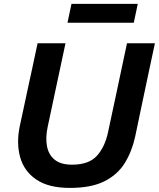

<svg xmlns="http://www.w3.org/2000/svg" viewBox="-20 -930 797 963"><path d="M331 12.5Q223 12.5 161.5 -29.8Q100 -72 80.8 -142.8Q61.5 -213.5 79.5 -299Q85.5 -327 95.8 -374.2Q106 -421.5 117 -473.5Q132 -542 144 -598Q156 -654 168.5 -713H308.5Q296 -654 284 -598.2Q272 -542.5 257.5 -474L219.5 -295.5Q207.5 -241 215.5 -197.5Q223.5 -154 254.2 -129Q285 -104 341 -104Q426 -104 466.2 -148.8Q506.5 -193.5 522 -267.5L566 -473Q580.5 -541.5 592.5 -598Q604.5 -654.5 617 -713H757Q744.5 -654.5 732.5 -598.5Q720.5 -542.5 706 -473.5Q696.5 -429 687.2 -384.5Q678 -340 670.2 -303.2Q662.5 -266.5 658 -245Q642 -171 606.2 -112.8Q570.5 -54.5 504.2 -21Q438 12.5 331 12.5ZM318.5 -816 338.5 -910.5H671L651 -816Z"/></svg>

Font: Commissioner SemiBold
Style: Italic
Weight: 600
Italic angle: -12°
Designer: Kostas Bartsokas
Foundry: Kostas Bartsokas
Version: Version 1.000; ttfautohint (v1.8.3)